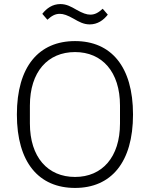

<svg xmlns="http://www.w3.org/2000/svg" viewBox="-20 -912 737 944"><path d="M421 -792C460 -792 489 -813 510 -840L485 -869C464 -850 447 -840 424 -840C406 -840 386 -847 356 -864C330 -879 307 -892 277 -892C238 -892 209 -871 188 -844L213 -815C234 -834 251 -844 274 -844C292 -844 312 -837 342 -820C368 -805 391 -792 421 -792ZM349 12C526 12 634 -113 634 -349C634 -585 526 -710 349 -710C171 -710 63 -585 63 -349C63 -113 171 12 349 12ZM349 -42C215 -42 127 -139 127 -305V-393C127 -559 215 -656 349 -656C482 -656 570 -559 570 -393V-305C570 -139 482 -42 349 -42Z"/></svg>

Font: IBM Plex Devanagari Light
Style: Regular
Weight: 300
Designer: Mike Abbink, Paul van der Laan, Pieter van Rosmalen, Erin McLaughlin
Foundry: Bold Monday
Version: Version 1.0